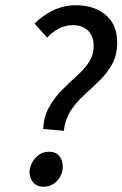

<svg xmlns="http://www.w3.org/2000/svg" viewBox="-20 -702 468 734"><path d="M145 -209Q148 -259 169 -295Q190 -331 218 -359Q246 -387 273.5 -411.5Q301 -436 319.5 -463.5Q338 -491 338 -526Q338 -564 316.5 -585Q295 -606 258 -606Q232 -606 206.5 -593.5Q181 -581 160 -558L112 -612Q143 -643 183.5 -662.5Q224 -682 269 -682Q341 -682 384.5 -644.5Q428 -607 428 -540Q428 -492 409 -457.5Q390 -423 361 -394.5Q332 -366 302 -339Q272 -312 250.5 -279Q229 -246 224 -202ZM146 12Q122 12 107.5 -4Q93 -20 93 -44Q93 -63 103 -81Q113 -99 129.5 -110.5Q146 -122 168 -122Q193 -122 206.5 -106Q220 -90 220 -65Q220 -46 211 -28.5Q202 -11 185 0.5Q168 12 146 12Z"/></svg>

Font: Source Sans 3 Medium
Style: Italic
Weight: 500
Italic angle: -11°
Designer: Paul D. Hunt
Foundry: Adobe
Version: Version 3.052;hotconv 1.1.0;makeotfexe 2.6.0